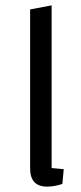

<svg xmlns="http://www.w3.org/2000/svg" viewBox="-20 -685 303 714"><path d="M217 -56 212 -1Q182 9 155 9Q92 9 92 -59V-650L172 -665V-60Z"/></svg>

Font: Changa Light
Style: Regular
Weight: 300
Designer: Eduardo Rodriguez Tunni
Foundry: Eduardo Rodriguez Tunni
Version: Version 2.002; ttfautohint (v1.5) -l 8 -r 50 -G 110 -x 14 -H